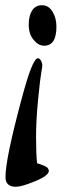

<svg xmlns="http://www.w3.org/2000/svg" viewBox="-20 -502 287 735"><path d="M122 123Q122 123 132 126Q158 135 162.5 141Q167 147 167 152Q167 170 115 191.5Q63 213 41 213Q1 213 1 176Q1 106 63 -124Q104 -279 125 -279Q132 -279 137 -269.5Q142 -260 142 -253Q142 -246 138 -224.5Q134 -203 126 -122.5Q118 -42 118 22Q118 86 122 123ZM196 -400Q196 -327 149 -327Q127 -327 108.5 -349.5Q90 -372 90 -407Q90 -442 103 -462Q116 -482 141 -482Q166 -482 181 -457.5Q196 -433 196 -400Z"/></svg>

Font: Devonshire
Style: Regular
Weight: 400
Designer: Astigmatic (AOETI)
Foundry: Astigmatic (AOETI)
Version: Version 1.001